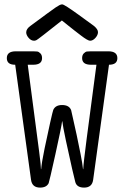

<svg xmlns="http://www.w3.org/2000/svg" viewBox="-20 -844 565 872"><path d="M99 -697Q99 -713 119 -727Q212 -796 232.5 -810Q253 -824 261 -824H263Q272 -824 337 -777Q378 -747 407 -726Q425 -711 425 -698Q425 -685 413.5 -672Q402 -659 389 -659Q384 -659 373.5 -665Q363 -671 348 -682.5Q333 -694 320 -704Q307 -714 288.5 -729Q270 -744 261 -751Q154 -666 146 -662Q140 -659 135 -659Q121 -659 110 -672Q99 -685 99 -697ZM11 -580Q11 -611 52 -611H131Q143 -611 149.5 -610Q156 -609 163.5 -601.5Q171 -594 171 -580Q171 -550 131 -550H106L158 -154Q166 -92 166 -76H167Q169 -104 182.5 -169.5Q196 -235 208 -288Q220 -341 222 -345Q232 -367 262 -367Q294 -367 303 -344Q303 -343 311 -308.5Q319 -274 328 -232Q337 -190 346 -144Q355 -98 357 -76H358Q359 -102 374 -217L418 -550H393Q353 -550 353 -580Q353 -594 360.5 -601.5Q368 -609 374.5 -610Q381 -611 393 -611H472Q513 -611 513 -580Q513 -550 475 -550L403 -27Q398 8 362 8Q329 8 322 -17Q321 -19 307.5 -77.5Q294 -136 279.5 -204.5Q265 -273 263 -293H262Q259 -267 231.5 -143Q204 -19 201 -12Q191 8 162 8Q126 8 121 -27L49 -550H48Q11 -550 11 -580Z"/></svg>

Font: CMU Typewriter Text
Style: Regular
Weight: 500
Monospace: yes
Version: Version 0.7.0